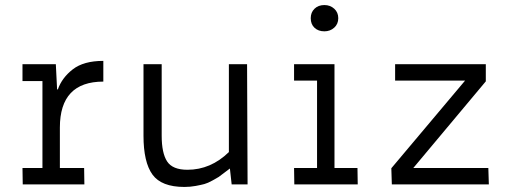

<svg xmlns="http://www.w3.org/2000/svg" viewBox="-20 -730 2030 760"><path d="M389 -489V-407Q217 -407 217 -225V-65H313L314 0H70L69 -65H148V-409H69V-476H201L206 -376H209Q225 -422 268 -455.5Q311 -489 389 -489Z M960 0H897L890 -63Q888 -62 869.5 -47.5Q851 -33 845.5 -29.5Q840 -26 821 -15.5Q802 -5 789 -1.5Q776 2 754.5 6Q733 10 710 10Q619 10 583.5 -39Q548 -88 548 -193V-476H620V-193Q620 -124 641.5 -91Q663 -58 722 -58Q814 -58 886 -128V-476H958Z M1264 -710Q1287 -710 1303 -695.5Q1319 -681 1319 -658Q1319 -635 1303 -620.5Q1287 -606 1264 -606Q1240 -606 1225 -620Q1210 -634 1210 -658Q1210 -681 1225 -695.5Q1240 -710 1264 -710ZM1396 0H1145L1144 -65H1235V-411H1144V-476H1304V-65H1395Z M1913 -65 1915 0H1531L1529 -64L1821 -411H1544V-476H1903V-408L1616 -65Z"/></svg>

Font: Biancoenero Regular
Style: Regular
Weight: 400
Designer: Riccardo Lorusso, Umberto Mischi
Foundry: Biancoenero Edizioni
Version: Version 0.000